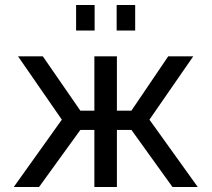

<svg xmlns="http://www.w3.org/2000/svg" viewBox="-20 -747 845 767"><path d="M284 -625V-727H358V-625ZM446 -625V-727H520V-625ZM35 0 227 -269 52 -522H151L301 -305H357V-522H447V-305H505L652 -522H752L577 -269L770 0H669L505 -228H447V0H357V-228H301L136 0Z"/></svg>

Font: Raleway-v4020 Medium
Style: Regular
Weight: 500
Designer: Matt McInerney, Pablo Impallari, Rodrigo Fuenzalida
Foundry: Matt McInerney, Pablo Impallari, Rodrigo Fuenzalida
Version: Version 4.020;PS 004.020;hotconv 1.0.88;makeotf.lib2.5.64775